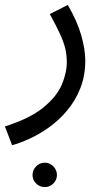

<svg xmlns="http://www.w3.org/2000/svg" viewBox="-45 -359 432 779"><path d="M4 230 -25 154Q76 122 130.5 77.5Q185 33 205.5 -15Q226 -63 226 -107Q226 -135 220 -161Q214 -187 199 -220Q184 -253 157 -302L230 -339Q268 -274 284.5 -216Q301 -158 301 -114Q301 -51 280.5 0Q260 51 226.5 90.5Q193 130 153.5 158Q114 186 74.5 204Q35 222 4 230ZM137 400Q116 400 101.5 385.5Q87 371 87 351Q87 331 101.5 316Q116 301 137 301Q157 301 171.5 316Q186 331 186 351Q186 371 171.5 385.5Q157 400 137 400Z"/></svg>

Font: Noto IKEA Arabic
Style: Regular
Weight: 400
Designer: Monotype Design Team
Foundry: Monotype Imaging Inc.
Version: Version 1.200